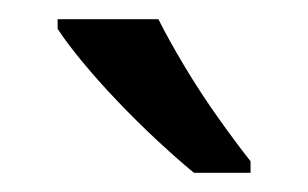

<svg xmlns="http://www.w3.org/2000/svg" viewBox="-20 -786 321 200"><path d="M145 -766Q156 -744 172.5 -716.5Q189 -689 207.5 -663Q226 -637 241 -618V-606H182Q165 -620 144 -639.5Q123 -659 102.5 -680.5Q82 -702 65.5 -722Q49 -742 40 -756V-766Z"/></svg>

Font: bangla25
Style: Book
Weight: 400
Designer: Jelle Bosma - Monotype Design Team
Foundry: Monotype Imaging Inc.
Version: Version 2.003